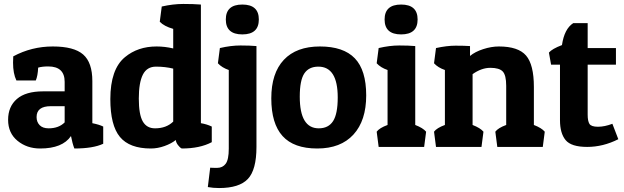

<svg xmlns="http://www.w3.org/2000/svg" viewBox="-20 -743 3156 971"><path d="M46 -426Q46 -441 47 -458Q140 -508 247 -508Q354 -508 400.5 -467.5Q447 -427 447 -333V-120Q482 -113 502 -103V-16Q451 8 356 8Q346 -18 339 -55Q296 8 183 8Q116 8 68.5 -31Q21 -70 21 -137Q21 -204 65.5 -242.5Q110 -281 198 -281H307V-329Q307 -407 224 -407Q193 -407 173 -401Q171 -359 161 -336H63Q46 -371 46 -426ZM226 -94Q277 -94 307 -124V-206H237Q165 -206 165 -151Q165 -126 180.5 -110Q196 -94 226 -94Z M798 -710Q855 -723 907 -723Q959 -723 996 -720V-120Q1026 -115 1051 -103V-24Q991 8 899 8Q889 3 879.5 -10Q870 -23 869 -35Q847 -17 812 -4.5Q777 8 743 8Q635 8 586.5 -50.5Q538 -109 538 -242Q538 -393 612 -454Q677 -508 772 -508Q814 -508 856 -498V-597Q810 -610 788 -633ZM764 -94Q821 -94 856 -128V-396Q815 -406 769 -406Q723 -406 702.5 -365.5Q682 -325 682 -244.5Q682 -164 702 -129Q722 -94 764 -94Z M1092 -500Q1148 -513 1196 -513Q1244 -513 1277 -510V0Q1277 116 1233.5 162Q1190 208 1088 208Q1058 208 1031 203L1043 105Q1050 106 1078 106Q1106 106 1121.5 85Q1137 64 1137 9V-389Q1102 -401 1082 -423ZM1205.5 -569Q1122 -569 1122 -644.5Q1122 -720 1205.5 -720Q1289 -720 1289 -644.5Q1289 -569 1205.5 -569Z M1584.5 8Q1466 8 1409 -55Q1352 -118 1352 -245.5Q1352 -373 1415.5 -440.5Q1479 -508 1598 -508Q1717 -508 1774.5 -448Q1832 -388 1832 -260.5Q1832 -133 1767.5 -62.5Q1703 8 1584.5 8ZM1496 -254Q1496 -94 1592 -94Q1641 -94 1664.5 -130.5Q1688 -167 1688 -250Q1688 -406 1590 -406Q1542 -406 1519 -371.5Q1496 -337 1496 -254Z M1895 -500Q1951 -513 1999 -513Q2047 -513 2080 -510V-111Q2119 -96 2135 -77L2125 0H1895L1885 -77Q1899 -96 1940 -111V-389Q1905 -401 1885 -423ZM2008.5 -569Q1925 -569 1925 -644.5Q1925 -720 2008.5 -720Q2092 -720 2092 -644.5Q2092 -569 2008.5 -569Z M2185 -500Q2240 -512 2284 -512Q2328 -512 2357 -510V-460Q2382 -481 2423.5 -494.5Q2465 -508 2503 -508Q2601 -508 2640.5 -462Q2680 -416 2680 -303V-111Q2719 -96 2735 -77L2725 0H2495L2485 -77Q2499 -96 2540 -111V-309Q2540 -363 2522.5 -381.5Q2505 -400 2460 -400Q2415 -400 2370 -368V-111Q2409 -96 2425 -77L2415 0H2185L2175 -77Q2189 -96 2230 -111V-389Q2195 -401 2175 -423Z M2952 -626V-500H3095V-416H2952V-163Q2952 -131 2961 -116.5Q2970 -102 3004 -102Q3038 -102 3077 -117L3107 -39Q3030 0 2949.5 0Q2869 0 2840.5 -34.5Q2812 -69 2812 -135V-416H2767L2756 -477Q2772 -496 2822 -515Q2834 -597 2879 -626Z"/></svg>

Font: Patua One
Style: Regular
Weight: 400
Designer: luciano Vergara
Foundry: Luciano Vergara
Version: Version 1.002